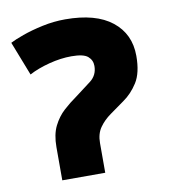

<svg xmlns="http://www.w3.org/2000/svg" viewBox="-67 -598 583 656"><g transform="rotate(-10 225.0 -270.0)"><path d="M97 0V-115Q97 -159 111.5 -188Q126 -217 148 -237Q170 -257 193 -273Q224 -296 248.5 -315Q273 -334 273 -366Q273 -386 258 -399Q243 -412 201 -412Q164 -412 123.5 -401.5Q83 -391 53 -375L7 -493Q22 -501 52.5 -512Q83 -523 122.5 -531.5Q162 -540 202 -540Q308 -540 364 -495.5Q420 -451 420 -375Q420 -316 399 -283Q378 -250 349 -230Q324 -212 300 -195Q276 -178 261 -156.5Q246 -135 246 -103V0Z"/></g></svg>

Font: Ubuntu Sans ExtraBold
Style: Regular
Weight: 800
Designer: Dalton Maag Ltd
Foundry: Dalton Maag Ltd
Version: Version 1.006; ttfautohint (v1.8.4.7-5d5b)